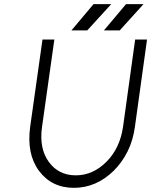

<svg xmlns="http://www.w3.org/2000/svg" viewBox="-20 -890 726 922"><path d="M479 -744H555L669 -870H585ZM323 -744H399L514 -870H429ZM184 -700 125 -282Q107 -151 167 -70Q228 12 335 12Q442 12 526 -70Q567 -111 593 -163.5Q619 -216 628 -282L686 -700H629L571 -282Q556 -178 491 -113Q426 -48 344 -48Q261 -48 214 -113Q167 -178 182 -282L241 -700Z"/></svg>

Font: Unageo
Style: Light-Italic
Weight: 300
Designer: Richard Sepsi
Foundry: Richard Sepsi
Version: Version 2.000